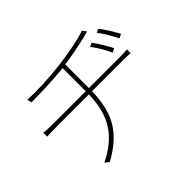

<svg xmlns="http://www.w3.org/2000/svg" viewBox="-153 -999 1305 1305"><g transform="rotate(-45 500.0 -346.0)"><path d="M503.9 -418.9H803.7Q842.8 -418.9 872.1 -421.9V-385.7Q847.7 -388.7 804.7 -388.7H503.9Q501 -231.4 441.4 -133.3Q381.8 -35.2 249 37.1L219.7 13.7Q344.7 -45.9 407.2 -140.1Q469.7 -234.4 473.6 -388.7H155.3Q103.5 -388.7 70.3 -385.7V-422.9Q103.5 -418.9 153.3 -418.9H473.6V-641.6Q350.6 -627.9 159.2 -626L151.4 -659.2Q284.2 -650.4 482.4 -673.8Q545.9 -681.6 628.4 -698.2Q710.9 -714.8 745.1 -728.5L767.6 -700.2Q763.7 -699.2 752 -695.8Q740.2 -692.4 733.4 -690.4Q595.7 -658.2 503.9 -646.5ZM817.4 -489.3 789.1 -474.6Q753.9 -549.8 708 -611.3L735.4 -624Q783.2 -556.6 817.4 -489.3ZM807.6 -646.5 834 -659.2Q877.9 -601.6 918.9 -525.4L890.6 -510.7Q847.7 -594.7 807.6 -646.5Z"/></g></svg>

Font: Gen Shin Gothic ExtraLight
Style: Regular
Weight: 100
Designer: [Source Han Sans]
Ryoko NISHIZUKA  (kana & ideographs); Paul D. Hunt (Latin, Greek & Cyrillic); Wenlong ZHANG  (bopomofo
Version: Version 1.002.20150607